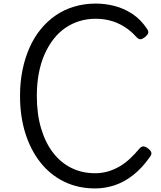

<svg xmlns="http://www.w3.org/2000/svg" viewBox="-20 -1035 900 1074"><path d="M512 19Q416 19 338.5 -19Q261 -57 206 -126.5Q151 -196 121.5 -290.5Q92 -385 92 -499Q92 -574 105.5 -641.5Q119 -709 144.5 -767Q170 -825 207 -870.5Q244 -916 291 -948.5Q338 -981 395 -998Q452 -1015 515 -1015Q568 -1015 619.5 -1002Q671 -989 718.5 -958.5Q766 -928 803 -873Q812 -860 809 -850Q806 -840 793 -829Q778 -817 767.5 -815.5Q757 -814 746 -825Q701 -876 643 -903Q585 -930 515 -930Q467 -930 424.5 -917Q382 -904 345 -878.5Q308 -853 279 -815.5Q250 -778 229 -730.5Q208 -683 197 -624.5Q186 -566 186 -499Q186 -397 210 -316.5Q234 -236 277.5 -180Q321 -124 380.5 -95Q440 -66 512 -66Q550 -66 584 -76Q618 -86 649 -104Q680 -122 707.5 -148Q735 -174 761 -205Q772 -217 784 -216Q796 -215 810 -203Q824 -192 826.5 -181.5Q829 -171 819 -158Q776 -96 726 -56.5Q676 -17 622 1Q568 19 512 19Z"/></svg>

Font: Playwrite ES Deco
Style: Regular
Weight: 400
Designer: Veronika Burian, José Scaglione
Foundry: TypeTogether
Version: Version 1.002